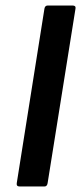

<svg xmlns="http://www.w3.org/2000/svg" viewBox="-20 -675 294 695"><path d="M51.1 0Q38.9 0 40.6 -11.8L140.9 -643.9Q142.9 -655 152.7 -655H242.8Q255.3 -655 253.3 -643.9L152.3 -11.8Q150.3 0 141.2 0Z"/></svg>

Font: Sofia Sans Semi Condensed
Style: Italic
Weight: 400
Italic angle: -9°
Designer: Botio Nikoltchev, Ani Petrova
Foundry: lettersoup
Version: Version 4.101